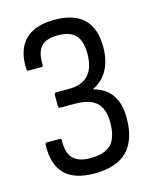

<svg xmlns="http://www.w3.org/2000/svg" viewBox="-104 -733 649 811"><g transform="rotate(-15 220.5 -327.5)"><path d="M208 8Q34 8 40 -162Q40 -171 47 -171H105Q111 -171 111 -161Q109 -109 133 -84Q157 -59 209 -59Q271 -59 299.5 -88Q328 -117 328 -183Q328 -243 298.5 -270.5Q269 -298 205 -298H140Q132 -298 132 -307V-356Q132 -365 140 -365H196Q310 -365 310 -489Q310 -545 285.5 -570.5Q261 -596 208 -596Q157 -596 135 -571Q113 -546 115 -493Q115 -484 108 -484H52Q44 -484 44 -492Q40 -576 82.5 -619.5Q125 -663 212 -663Q382 -663 382 -499Q382 -440 359 -398.5Q336 -357 294 -338V-337Q400 -309 400 -185Q400 -88 353 -40Q306 8 208 8Z"/></g></svg>

Font: Sofia Sans Cond
Style: Regular
Weight: 400
Width: 3
Designer: Botio Nikoltchev, Ani Petrova
Foundry: lettersoup
Version: Version 4.100; ttfautohint (v1.8.3)